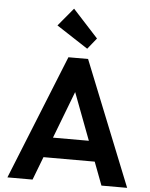

<svg xmlns="http://www.w3.org/2000/svg" viewBox="-63 -1029 841 1080"><g transform="rotate(5 357.5 -489.0)"><path d="M20 0 303 -703H414L696 0H551L333 -577H383L162 0ZM170 -131V-245H548V-131ZM404 -760 226 -876 311 -978 454 -822Z"/></g></svg>

Font: Outfit Thin SemiBold
Style: Regular
Weight: 600
Version: Version 1.100;gftools[0.9.27]